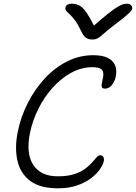

<svg xmlns="http://www.w3.org/2000/svg" viewBox="-20 -1010 736 1040"><path d="M294 10Q196 10 142.5 -31Q89 -72 74 -141.5Q59 -211 76 -295Q92 -376 130 -451Q168 -526 222 -584.5Q276 -643 343 -677Q410 -711 485 -711Q534 -711 563.5 -696.5Q593 -682 603.5 -656Q614 -630 607 -595Q604 -579 596 -564Q588 -549 576 -539.5Q564 -530 549 -530Q534 -530 531.5 -538.5Q529 -547 532 -560.5Q535 -574 538 -590Q541 -604 539 -617Q537 -630 524 -638Q511 -646 480 -646Q421 -646 366 -616Q311 -586 265.5 -535.5Q220 -485 188 -421Q156 -357 142 -288Q120 -176 161 -115.5Q202 -55 293 -55Q346 -55 381.5 -66.5Q417 -78 440 -95Q463 -112 478 -129Q493 -146 503 -157.5Q513 -169 523 -169Q535 -169 540 -159.5Q545 -150 542 -136Q538 -118 521 -93Q504 -68 473 -44.5Q442 -21 397.5 -5.5Q353 10 294 10ZM667 -990Q678 -990 684.5 -986Q691 -982 694 -976Q697 -970 696 -962Q694 -956 687.5 -948Q681 -940 661.5 -923.5Q642 -907 600 -875Q563 -847 544 -829.5Q525 -812 512 -804Q499 -796 480 -796Q458 -796 444.5 -806Q431 -816 417 -847Q400 -882 384.5 -902Q369 -922 357 -933Q345 -944 338.5 -952.5Q332 -961 335 -971Q336 -979 345.5 -984.5Q355 -990 368 -990Q390 -990 408.5 -981Q427 -972 446.5 -944.5Q466 -917 494 -862L477 -861Q530 -908 563.5 -934.5Q597 -961 616.5 -972.5Q636 -984 647 -987Q658 -990 667 -990Z"/></svg>

Font: Shantell Sans Light
Style: Italic
Weight: 300
Italic angle: -11°
Designer: Stephen Nixon, Anya Danilova, Shantell Martin
Foundry: Arrow Type
Version: Version 1.008;[ac192a2d6]